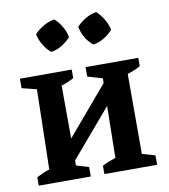

<svg xmlns="http://www.w3.org/2000/svg" viewBox="-81 -791 757 861"><g transform="rotate(-10 297.0 -361.0)"><path d="M26 0V-38Q40 -45 53.5 -51.5Q67 -58 85 -63L93 -427L26 -444V-487H262V-448Q249 -441 235 -435Q221 -429 205 -424L206 -183L392 -402L393 -424L325 -444V-487H565V-449Q541 -435 506 -424V-60L565 -43V0H325V-38Q340 -46 355.5 -52Q371 -58 386 -63L390 -299L206 -83V-60L263 -43V0ZM224 -722Q244 -704 257.5 -680.5Q271 -657 275 -632Q258 -613 234 -598.5Q210 -584 185 -581Q166 -597 151.5 -621Q137 -645 132 -671Q150 -690 174 -704Q198 -718 224 -722ZM415 -722Q434 -704 448 -680.5Q462 -657 467 -632Q450 -613 426 -598.5Q402 -584 377 -581Q335 -615 324 -671Q342 -690 365.5 -704Q389 -718 415 -722Z"/></g></svg>

Font: Piazzolla SemiBold
Style: Regular
Weight: 600
Designer: Juan Pablo del Peral
Foundry: Huerta Tipografica
Version: Version 1.330